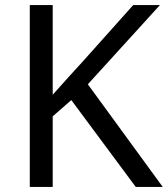

<svg xmlns="http://www.w3.org/2000/svg" viewBox="-20 -734 659 754"><path d="M619 0H513L260 -341L187 -277V0H97V-714H187V-362Q217 -396 248 -430Q279 -464 310 -498L503 -714H608L325 -403Z"/></svg>

Font: Noto Sans Thaana
Style: Regular
Weight: 400
Designer: Monotype Design Team
Foundry: Monotype Imaging Inc.
Version: Version 2.001